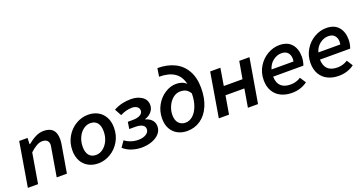

<svg xmlns="http://www.w3.org/2000/svg" viewBox="-38 -1490 4189 2208"><g transform="rotate(-20 2056.5 -386.0)"><path d="M119 -541H221L218 -465H224Q275 -507 323 -530.5Q371 -554 421 -554Q495 -554 532 -516Q569 -478 569 -399Q569 -373 564 -341L506 0H381L436 -325L440 -346Q444 -370 444 -376Q444 -412 423.5 -430Q403 -448 365 -448Q333 -448 296.5 -428Q260 -408 215 -367L153 0H28Z M656 -227Q656 -321 700 -396Q744 -471 815 -512.5Q886 -554 964 -554Q1031 -554 1083.5 -525.5Q1136 -497 1166 -442.5Q1196 -388 1196 -313Q1196 -219 1152 -144.5Q1108 -70 1037 -28.5Q966 13 888 13Q821 13 768.5 -15.5Q716 -44 686 -98Q656 -152 656 -227ZM1070 -313Q1070 -383 1040 -418.5Q1010 -454 956 -454Q910 -454 870 -424Q830 -394 806 -342Q782 -290 782 -227Q782 -158 812 -122.5Q842 -87 896 -87Q942 -87 982 -117Q1022 -147 1046 -199Q1070 -251 1070 -313Z M1198 -65 1249 -138Q1320 -84 1415 -84Q1469 -84 1507 -107Q1545 -130 1545 -168Q1545 -202 1514.5 -219.5Q1484 -237 1429 -237H1355L1368 -321H1426Q1487 -321 1520 -340.5Q1553 -360 1553 -392Q1553 -423 1528 -440Q1503 -457 1467 -457Q1395 -457 1323 -419L1277 -502Q1329 -530 1380.5 -542Q1432 -554 1489 -554Q1568 -554 1622.5 -517Q1677 -480 1677 -414Q1677 -370 1646.5 -333.5Q1616 -297 1566 -282V-278Q1614 -265 1642.5 -234Q1671 -203 1671 -157Q1671 -105 1636 -66.5Q1601 -28 1543.5 -7.5Q1486 13 1419 13Q1361 13 1301 -6Q1241 -25 1198 -65Z M1751 -219Q1751 -308 1792.5 -382Q1834 -456 1900.5 -498.5Q1967 -541 2036 -541Q2116 -541 2161 -496Q2138 -594 2068.5 -639.5Q1999 -685 1883 -685L1899 -785Q2017 -785 2106 -742Q2195 -699 2244.5 -612Q2294 -525 2294 -398Q2294 -274 2253.5 -180.5Q2213 -87 2141 -37Q2069 13 1977 13Q1913 13 1862 -13.5Q1811 -40 1781 -92Q1751 -144 1751 -219ZM1991 -84Q2038 -84 2079 -119Q2120 -154 2145.5 -220Q2171 -286 2172 -376Q2151 -411 2123.5 -427Q2096 -443 2051 -443Q2004 -443 1964 -411Q1924 -379 1900 -326.5Q1876 -274 1876 -217Q1876 -153 1907.5 -118.5Q1939 -84 1991 -84Z M2456 -541H2581L2546 -330H2775L2812 -541H2937L2845 0H2721L2759 -223H2528L2490 0H2365Z M3000 -235Q3000 -326 3044 -399Q3088 -472 3158.5 -513Q3229 -554 3305 -554Q3404 -554 3454.5 -495.5Q3505 -437 3505 -341Q3505 -311 3499 -282.5Q3493 -254 3486 -237H3116Q3120 -83 3277 -83Q3311 -83 3344 -93Q3377 -103 3401 -120L3448 -47Q3413 -20 3364.5 -3.5Q3316 13 3259 13Q3183 13 3124.5 -15.5Q3066 -44 3033 -100Q3000 -156 3000 -235ZM3396 -321Q3399 -338 3399 -353Q3399 -400 3373 -429Q3347 -458 3296 -458Q3243 -458 3194.5 -422Q3146 -386 3127 -321Z M3573 -235Q3573 -326 3617 -399Q3661 -472 3731.5 -513Q3802 -554 3878 -554Q3977 -554 4027.5 -495.5Q4078 -437 4078 -341Q4078 -311 4072 -282.5Q4066 -254 4059 -237H3689Q3693 -83 3850 -83Q3884 -83 3917 -93Q3950 -103 3974 -120L4021 -47Q3986 -20 3937.5 -3.5Q3889 13 3832 13Q3756 13 3697.5 -15.5Q3639 -44 3606 -100Q3573 -156 3573 -235ZM3969 -321Q3972 -338 3972 -353Q3972 -400 3946 -429Q3920 -458 3869 -458Q3816 -458 3767.5 -422Q3719 -386 3700 -321Z"/></g></svg>

Font: Nebula Sans Semibold
Style: Regular
Weight: 600
Italic angle: -9°
Designer: Paul D. Hunt for Adobe (as Source Sans)
Foundry: Nebula Entertainment & Broadcasting LLC
Version: Version 1.010